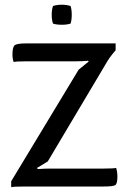

<svg xmlns="http://www.w3.org/2000/svg" viewBox="-20 -782 540 805"><path d="M238.8 -678.2Q216.8 -678.2 202.1 -683.1Q196.8 -699.2 196.8 -720.2Q196.8 -740.7 202.1 -756.8Q218.3 -762.2 238.8 -762.2Q259.8 -762.2 275.9 -756.8Q280.8 -742.2 280.8 -720.2Q280.8 -697.8 275.9 -683.1Q261.2 -678.2 238.8 -678.2ZM26.9 -22 309.6 -489.7 351.6 -523.9Q351.1 -524.4 350.6 -525.6Q350.1 -526.9 349.6 -527.3Q324.2 -524.9 295.9 -524.9H91.8Q45.9 -524.9 37.1 -522Q32.2 -536.6 32.2 -554.2Q32.2 -585 42 -592.5Q51.8 -600.1 91.8 -600.1H351.1H464.8V-570.8Q461.9 -568.8 450 -553.5Q438 -538.1 431.2 -526.9L180.2 -105L134.8 -77.6L139.2 -73.2Q168.9 -75.2 189 -75.2H412.1Q458 -75.2 466.8 -78.1Q472.2 -62 472.2 -41Q472.2 -11.2 462.9 -5.6Q453.6 0 412.1 0H84Q35.6 0 26.9 2.9Z"/></svg>

Font: Nikodecs
Style: Medium
Weight: 500
Version: Version 0.29